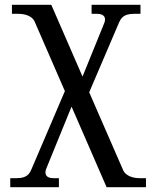

<svg xmlns="http://www.w3.org/2000/svg" viewBox="-20 -526 654 805"><path d="M30 -468H57C87 -468 115 -458 125 -436L252 -144L113 181C104 203 93 221 50 221H23V259H227V221H203C173 221 165 203 174 181L280 -79L427 259H592V221H565C535 221 507 210 497 189L354 -139L478 -429C487 -450 498 -468 542 -468H569V-506H364V-468H388C418 -468 426 -450 417 -429L326 -205L195 -506H30Z"/></svg>

Font: LT Superior Serif Medium
Style: Regular
Weight: 500
Designer: Daniel Lyons
Foundry: LyonsType
Version: Version 2.120;FEAKit 1.0